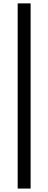

<svg xmlns="http://www.w3.org/2000/svg" viewBox="-20 -850 284 1130"><path d="M160.2 259.8H84V-830.1H160.2Z"/></svg>

Font: Junction Regular
Style: Regular
Weight: 500
Designer: Caroline Hadilaksono
Foundry: Caroline Hadilaksono
Version: Version 1.056